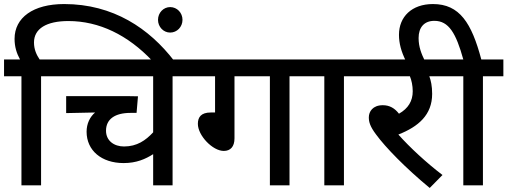

<svg xmlns="http://www.w3.org/2000/svg" viewBox="-20 -916 2508 949"><path d="M86 -539V0H183V-539H284V-622H176C161 -644 148 -671 148 -706C148 -774 209 -812 318 -812C470 -812 612 -743 733 -615H841C718 -775 540 -896 297 -896C144 -896 52 -829 52 -724C52 -685 62 -653 79 -622H0V-539ZM761 -818C761 -783 788 -755 821 -755C855 -755 882 -783 882 -818C882 -853 855 -881 821 -881C788 -881 761 -853 761 -818Z M935 -539V-622H269V-539H737V-262C700 -222 657 -192 593 -192C544 -192 504 -220 504 -270C504 -327 548 -358 625 -358H655L662 -440C656 -440 629 -441 604 -441H307V-357L450 -360C424 -338 408 -304 408 -265C408 -172 482 -110 591 -110C655 -110 699 -130 737 -154V0H833V-539Z M1139 -539H1314V0H1411V-539H1512V-622H920V-539H1043V-360H1022C973 -360 958 -336 958 -304C958 -246 1031 -170 1086 -170C1119 -170 1139 -191 1139 -232Z M1680 -539H1781V-622H1497V-539H1583V0H1680Z M2167 -51C2086 -113 2006 -187 1949 -251C2048 -290 2116 -348 2116 -452C2116 -490 2110 -518 2102 -539H2199V-622H1766V-539H2006C2014 -520 2020 -493 2020 -465C2020 -417 1998 -380 1952 -354C1931 -381 1906 -396 1872 -396C1822 -396 1803 -364 1803 -336C1803 -313 1809 -291 1839 -251C1885 -188 1985 -85 2104 13Z M1986 -615H2080C2063 -650 2049 -684 2049 -728C2049 -780 2076 -813 2127 -813C2198 -813 2234 -752 2270 -622H2184V-539H2270V0H2367V-539H2468V-622H2359C2311 -802 2252 -896 2120 -896C2015 -896 1952 -833 1952 -744C1952 -702 1963 -661 1986 -615Z"/></svg>

Font: Noto Sans Devanagari UI Medium
Style: Regular
Weight: 500
Designer: Jelle Bosma - Monotype Design Team
Foundry: Monotype Imaging Inc.
Version: Version 2.004